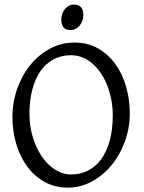

<svg xmlns="http://www.w3.org/2000/svg" viewBox="-20 -819 640 853"><path d="M481 -307.1Q481 -340.8 474.9 -373.8Q468.8 -406.7 457.5 -436.3Q446.3 -465.8 429.9 -491Q413.6 -516.1 393.1 -534.4Q372.6 -552.7 348.1 -563.2Q323.7 -573.7 295.9 -573.7Q252.4 -573.7 218 -555.4Q183.6 -537.1 159.9 -503.2Q136.2 -469.2 123.5 -420.9Q110.8 -372.6 110.8 -313Q110.8 -258.3 125.7 -209.5Q140.6 -160.6 165.8 -123.8Q190.9 -86.9 224.6 -65.4Q258.3 -43.9 295.9 -43.9Q336.4 -43.9 370.4 -60.8Q404.3 -77.6 429 -110.8Q453.6 -144 467.3 -193.4Q481 -242.7 481 -307.1ZM556.6 -315.9Q556.6 -249.5 534.7 -189.7Q512.7 -129.9 474.9 -84.5Q437 -39.1 387.2 -12.2Q337.4 14.6 281.7 14.6Q223.1 14.6 177.2 -11.2Q131.3 -37.1 99.9 -80.6Q68.4 -124 51.8 -180.7Q35.2 -237.3 35.2 -298.8Q35.2 -365.2 56.6 -425.3Q78.1 -485.4 115.2 -530.8Q152.3 -576.2 202.4 -603Q252.4 -629.9 310.1 -629.9Q370.6 -629.9 416.5 -603.3Q462.4 -576.7 493.7 -532.7Q524.9 -488.8 540.8 -432.1Q556.6 -375.5 556.6 -315.9ZM350.1 -752.4Q350.1 -738.8 345.7 -726.6Q341.3 -714.4 333.7 -705.3Q326.2 -696.3 315.9 -690.9Q305.7 -685.5 293.5 -685.5Q271.5 -685.5 262 -697.8Q252.4 -710 252.4 -732.4Q252.4 -746.1 256.8 -758.3Q261.2 -770.5 269 -779.5Q276.9 -788.6 286.9 -793.7Q296.9 -798.8 308.6 -798.8Q350.1 -798.8 350.1 -752.4Z"/></svg>

Font: Gentium Plus Phon
Style: Regular
Weight: 400
Designer: J. Victor Gaultney, Annie Olsen, Iska Routamaa, Becca Hirsbrunner
Foundry: SIL International
Version: Version 5.000